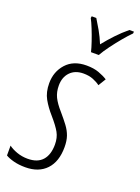

<svg xmlns="http://www.w3.org/2000/svg" viewBox="-161 -830 658 905"><g transform="rotate(20 167.5 -378.0)"><path d="M85.4 9.8Q51.8 9.8 25.6 2.7Q-0.5 -4.4 -14.2 -13.2V-62.5Q1.5 -50.3 27.3 -41Q53.2 -31.7 82 -31.7Q131.3 -31.7 156 -59.6Q180.7 -87.4 180.7 -138.7Q180.7 -172.9 166.7 -198Q152.8 -223.1 120.1 -260.7Q92.3 -292 74.2 -324.2Q56.2 -356.4 56.2 -401.4Q56.2 -459.5 92.5 -499.8Q128.9 -540 193.8 -540Q230 -540 256.1 -530.5Q282.2 -521 300.3 -509.3L277.3 -471.7Q262.7 -482.9 241.9 -491.2Q221.2 -499.5 193.4 -499.5Q151.4 -499.5 127 -474.1Q102.5 -448.7 102.5 -406.7Q102.5 -374.5 114.7 -349.1Q127 -323.7 154.8 -292.5Q178.7 -264.6 195.1 -242.7Q211.4 -220.7 219.5 -197.5Q227.5 -174.3 227.5 -142.6Q227.5 -69.8 189.9 -30Q152.3 9.8 85.4 9.8ZM191.4 -606Q187 -625 177 -654.5Q167 -684.1 155.5 -712.6Q144 -741.2 135.3 -756.8L136.7 -766.1H159.7Q172.4 -746.1 189 -717Q205.6 -688 218.8 -655.3Q242.2 -684.6 269.3 -713.4Q296.4 -742.2 325.7 -766.1H348.6L347.7 -756.8Q330.1 -739.3 307.6 -712.4Q285.2 -685.5 264.2 -657.2Q243.2 -628.9 230.5 -606Z"/></g></svg>

Font: Open Sans Condensed Light
Style: Italic
Weight: 300
Width: 3
Italic angle: -12°
Designer: Monotype Design Team
Foundry: Monotype Imaging Inc.
Version: Version 3.000; ttfautohint (v1.8.4)